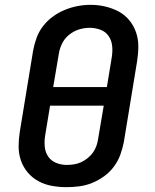

<svg xmlns="http://www.w3.org/2000/svg" viewBox="-20 -766 640 794"><path d="M255 8Q224 8 194 2.5Q164 -3 138.5 -17Q113 -31 94.5 -53Q76 -75 66.5 -102.5Q57 -130 57 -160.5Q57 -191 62 -222L117 -557Q122 -584 131.5 -610Q141 -636 158.5 -658.5Q176 -681 199.5 -698Q223 -715 249 -725.5Q275 -736 301.5 -741Q328 -746 355 -746Q386 -746 415.5 -739Q445 -732 470.5 -718.5Q496 -705 514.5 -682.5Q533 -660 542.5 -632.5Q552 -605 552 -574.5Q552 -544 547 -513L492 -178Q487 -152 477.5 -126Q468 -100 451 -77Q434 -54 410.5 -37Q387 -20 361 -9.5Q335 1 308 4.5Q281 8 255 8ZM200 -406H422L442 -528Q446 -551 444 -574.5Q442 -598 429.5 -616.5Q417 -635 395.5 -643Q374 -651 351 -651Q328 -651 306 -644Q284 -637 265.5 -622Q247 -607 236.5 -585.5Q226 -564 223 -542ZM256 -84Q272 -84 287 -86.5Q302 -89 316 -95.5Q330 -102 343 -112.5Q356 -123 365 -136Q374 -149 379 -163.5Q384 -178 386 -193L409 -329H187L167 -207Q163 -184 165 -160.5Q167 -137 179 -119Q191 -101 212 -92.5Q233 -84 256 -84Z"/></svg>

Font: Iosevka Slab SmBdExObl
Style: Regular
Weight: 600
Width: 7
Italic angle: -9°
Monospace: yes
Designer: Belleve Invis
Foundry: Belleve Invis
Version: Version 11.1.0; ttfautohint (v1.8.3)